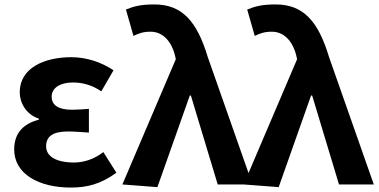

<svg xmlns="http://www.w3.org/2000/svg" viewBox="-20 -832 1711 866"><path d="M299 14C371 14 434 -1 505 -53L446 -146C401 -111 353 -99 314 -99C233 -99 188 -127 188 -172C188 -218 220 -239 287 -239C317 -239 349 -236 381 -234V-341C355 -339 328 -337 305 -337C243 -337 213 -358 213 -396C213 -436 252 -460 309 -460C354 -460 398 -447 437 -420L492 -515C437 -552 369 -574 302 -574C179 -574 69 -525 69 -416C69 -369 97 -316 155 -297V-292C89 -275 44 -235 44 -158C44 -46 157 14 299 14Z M690 12 836 -401H841L962 0H1119L917 -575C868 -738 800 -812 676 -812C613 -812 583 -803 548 -789L582 -670C605 -681 625 -689 659 -689C710 -689 751 -652 769 -583L773 -565L532 0Z M1237 12 1383 -401H1388L1509 0H1666L1464 -575C1415 -738 1347 -812 1223 -812C1160 -812 1130 -803 1095 -789L1129 -670C1152 -681 1172 -689 1206 -689C1257 -689 1298 -652 1316 -583L1320 -565L1079 0Z"/></svg>

Font: Source Han Sans CN
Style: Bold
Weight: 700
Designer: Ryoko NISHIZUKA 西塚涼子 (kana, bopomofo & ideographs); Paul D. Hunt (Latin, Greek & Cyrillic); Sandoll Communications 산돌커뮤니
Foundry: Adobe
Version: Version 2.001;hotconv 1.0.107;makeotfexe 2.5.65593